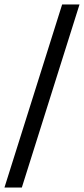

<svg xmlns="http://www.w3.org/2000/svg" viewBox="-20 -701 377 862"><path d="M78 141 337 -681H259L0 141Z"/></svg>

Font: Iranian Serif 
Style: Regular
Weight: 400
Designer: Hooman Mehr, Hadi Navid in Neviseh Pardaz Co. Ltd. (http://nevisa.com)
Foundry: http://font-store.ir
Version: 5.0.2 build 3/9/1393